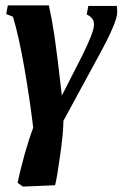

<svg xmlns="http://www.w3.org/2000/svg" viewBox="-20 -481 456 711"><path d="M414 -459 412 -461Q414 -455 414 -435Q414 -399 346 -275L215 -34Q214 17 203 92Q192 173 184 205L65 210L45 196Q52 161 71 91Q88 31 103 -8Q90 -116 70 -231Q50 -346 28 -419L3 -429L9 -461H161Q172 -412 182 -346Q192 -278 209 -127L285 -276Q308 -323 317 -347Q328 -375 328 -391Q328 -406 319 -415Q310 -424 301 -427L307 -459Z"/></svg>

Font: Libra Serif Modern
Style: Bold Italic
Weight: 700
Italic angle: -12°
Designer: Stefan Peev, Context Ltd
Foundry: Stefan Peev, Context Ltd
Version: Version 1.000